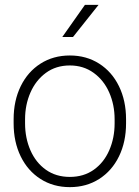

<svg xmlns="http://www.w3.org/2000/svg" viewBox="-20 -759 573 789"><path d="M280 -607H236L329 -739H385ZM267 -531Q335 -531 387.5 -497.5Q440 -464 469 -404.5Q498 -345 498 -269V-252Q498 -176 469 -116.5Q440 -57 387.5 -23.5Q335 10 267 10Q199 10 146.5 -23.5Q94 -57 65 -116.5Q36 -176 36 -252V-269Q36 -345 65 -404.5Q94 -464 146.5 -497.5Q199 -531 267 -531ZM267 -32Q324 -32 365.5 -61.5Q407 -91 429 -141.5Q451 -192 451 -252V-269Q451 -328 429 -378.5Q407 -429 365 -459.5Q323 -490 267 -490Q210 -490 168.5 -459.5Q127 -429 105 -378.5Q83 -328 83 -269V-252Q83 -192 105 -141.5Q127 -91 168.5 -61.5Q210 -32 267 -32Z"/></svg>

Font: Freesentation 2 ExtraLight
Style: Regular
Weight: 260
Designer: glyphs from Roboto by Christian Robertson / Hangul glyphs from Noto Sans CJK(Source Han Sans) by Jang Soo-young and Kang
Foundry: PT&
Version: Version 2.001